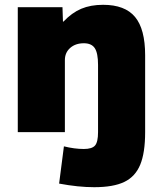

<svg xmlns="http://www.w3.org/2000/svg" viewBox="-20 -550 667 799"><path d="M226 214 246 59Q290 70 329 70Q363 70 375.5 55.5Q388 41 388 0V-280Q388 -329 374.5 -349.5Q361 -370 329 -370Q294 -370 272 -350.5Q250 -331 250 -300V0H54V-520H240L242 -460H244Q279 -497 318 -513.5Q357 -530 409 -530Q500 -530 542 -479.5Q584 -429 584 -320V0Q584 86 563.5 135.5Q543 185 497.5 207Q452 229 372 229Q306 229 226 214Z"/></svg>

Font: Enso Black
Style: Regular
Weight: 900
Designer: Coji Morishita
Foundry: UNDERFOREST DESIGN
Version: Version 1.000